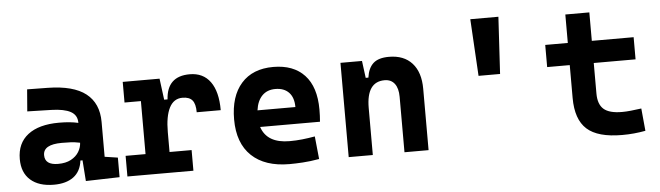

<svg xmlns="http://www.w3.org/2000/svg" viewBox="-46 -867 3607 1050"><g transform="rotate(-5 1758.0 -341.5)"><path d="M388.2 4.9 379.9 -109.4H368.2Q360.8 -49.8 320.6 -20Q280.3 9.8 212.9 9.8Q130.4 9.8 84.5 -30.8Q38.6 -71.3 38.6 -146Q38.6 -232.9 98.6 -279.3Q158.7 -325.7 269 -325.7Q301.3 -325.7 326.4 -323.2Q351.6 -320.8 375 -315.4V-316.9Q375 -358.4 339.6 -377.7Q304.2 -397 234.4 -398.9L102.1 -402.3L111.8 -522.5L224.6 -521Q365.2 -519 433.6 -465.6Q502 -412.1 502 -309.6V-118.2L573.7 -107.4V0ZM375 -206.5Q346.7 -212.4 323.7 -213.4Q300.8 -214.4 275.4 -214.4Q172.9 -214.4 172.9 -155.8Q172.9 -101.6 245.6 -101.6Q287.6 -101.6 316.2 -116.9Q344.7 -132.3 359.4 -156.5Q374 -180.7 375 -206.5Z M857.9 -222.7V-113.3H979V0H616.7V-113.3H726.1V-404.3H636.2V-517.6H838.4L853.5 -400.9H872.1Q879.9 -527.3 1004.4 -527.3Q1078.1 -527.3 1117.4 -473.1Q1156.7 -418.9 1156.7 -316.9H1024.9Q1024.9 -362.8 1008.1 -382.8Q991.2 -402.8 954.1 -402.8Q905.8 -402.8 881.8 -356Q857.9 -309.1 857.9 -222.7Z M1505.9 9.8Q1371.6 9.8 1298.3 -59.8Q1225.1 -129.4 1225.1 -259.8Q1225.1 -386.7 1287.4 -457Q1349.6 -527.3 1462.9 -527.3Q1573.7 -527.3 1634.3 -462.4Q1694.8 -397.5 1694.8 -273.4Q1694.8 -238.3 1691.9 -206.5H1363.3Q1393.6 -115.2 1517.6 -115.2Q1552.7 -115.2 1586.9 -118.9Q1621.1 -122.6 1656.7 -128.9L1669.4 -3.9Q1619.6 4.9 1578.6 7.3Q1537.6 9.8 1505.9 9.8ZM1356.9 -298.3H1564.9Q1564.9 -350.6 1538.3 -378.4Q1511.7 -406.2 1463.9 -406.2Q1418.9 -406.2 1391.4 -378.2Q1363.8 -350.1 1356.9 -298.3Z M2137.7 0V-304.2Q2137.7 -351.1 2118.4 -376.5Q2099.1 -401.9 2063.5 -401.9Q1963.9 -401.9 1963.9 -258.3V0H1831.5V-517.6H1949.7L1961.9 -423.8H1976.6Q1983.9 -476.1 2012.2 -501.7Q2040.5 -527.3 2098.1 -527.3Q2180.2 -527.3 2225.1 -477.5Q2270 -427.7 2270 -336.9V0Z M2577.6 -380.9 2559.6 -693.4H2713.9L2695.8 -380.9Z M3332.5 9.8Q3198.7 9.8 3139.2 -43.9Q3079.6 -97.7 3079.6 -215.8V-396H2955.6V-517.6H3079.6V-673.8H3211.4V-517.6H3440.9V-396H3211.4V-228.5Q3211.4 -169.4 3241.9 -142.6Q3272.5 -115.7 3342.3 -115.7Q3364.7 -115.7 3390.4 -118.4Q3416 -121.1 3448.7 -125.5L3460.4 -2Q3428.2 3.9 3397.7 6.8Q3367.2 9.8 3332.5 9.8Z"/></g></svg>

Font: Cascadia Mono
Style: Bold
Weight: 700
Monospace: yes
Designer: Aaron Bell
Foundry: Saja Typeworks
Version: Version 2404.023; ttfautohint (v1.8.4)